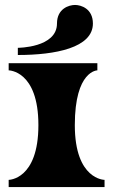

<svg xmlns="http://www.w3.org/2000/svg" viewBox="-20 -755 457 775"><path d="M210 -660C210 -720 258 -735 283 -735C307 -735 355 -720 355 -660C355 -562 203 -533 52 -533V-562C52 -562 210 -562 210 -660ZM282 -250C282 -471 373 -471 373 -471V-500H15V-471C15 -471 135 -471 135 -250C135 -29 15 -29 15 -29V0H402V-29C402 -29 282 -29 282 -250Z"/></svg>

Font: Ouroboros
Style: Regular
Weight: 400
Designer: Ariel Martín Pérez
Foundry: Velvetyne Type Foundry
Version: Version 2.001;hotconv 1.0.109;makeotfexe 2.5.65596